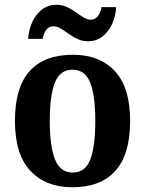

<svg xmlns="http://www.w3.org/2000/svg" viewBox="-20 -780 613 810"><path d="M285 10Q173 10 108 -59.5Q43 -129 43 -270Q43 -411 105 -480Q167 -549 288 -549Q400 -549 464.5 -480Q529 -411 529 -270Q529 -129 467 -59.5Q405 10 285 10ZM287 -52Q340 -52 361 -107.5Q382 -163 382 -270Q382 -377 360.5 -431.5Q339 -486 286 -486Q233 -486 211.5 -431.5Q190 -377 190 -270Q190 -163 212 -107.5Q234 -52 287 -52ZM352 -606Q327 -606 307 -615.5Q287 -625 269.5 -637.5Q252 -650 236.5 -659.5Q221 -669 206 -669Q185 -669 174 -652.5Q163 -636 160 -616H99Q101 -655 116.5 -688Q132 -721 158 -740.5Q184 -760 217 -760Q242 -760 262.5 -750.5Q283 -741 300 -728.5Q317 -716 332.5 -706.5Q348 -697 363 -697Q382 -697 394 -713.5Q406 -730 408 -750H470Q468 -711 452.5 -678Q437 -645 411.5 -625.5Q386 -606 352 -606Z"/></svg>

Font: Noto Serif Tamil SemiCondensed
Style: Bold Italic
Weight: 700
Width: 4
Italic angle: -12°
Designer: Indian Type Foundry, Tom Grace, and the Monotype Design Team
Foundry: Monotype Imaging Inc.
Version: Version 2.003; ttfautohint (v1.8.4.7-5d5b)